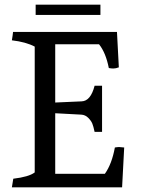

<svg xmlns="http://www.w3.org/2000/svg" viewBox="-20 -804 615 824"><path d="M490 -515Q477 -510 467 -510Q457 -510 447 -512Q434 -578 405 -614H217V-364L330 -369Q369 -370 386 -436H418V-238H386Q381 -262 376 -274Q371 -286 358.5 -298.5Q346 -311 329 -312L217 -318V-58H430Q460 -100 473 -171Q485 -173 491 -173Q497 -173 513 -171L504 0H31L37 -37Q104 -45 129 -64V-604Q91 -624 31 -631Q35 -655 36 -667H482ZM133 -740V-784H411V-740Z"/></svg>

Font: Caladea
Style: Regular
Weight: 400
Designer: Carolina Giovagnoli and Andres Torresi
Foundry: Carolina Giovagnoli and Andres Torresi
Version: Version 1.002